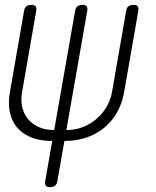

<svg xmlns="http://www.w3.org/2000/svg" viewBox="-20 -580 640 790"><path d="M186 190Q173 190 168.5 184Q164 178 166 165L195 0Q131 0 88 -24.5Q45 -49 27.5 -94.5Q10 -140 21 -202L79 -535Q81 -548 88.5 -554Q96 -560 109 -560Q122 -560 126.5 -554Q131 -548 129 -535L71 -202Q63 -157 77 -121.5Q91 -86 124 -65.5Q157 -45 203 -45L289 -535Q291 -548 298.5 -554Q306 -560 319 -560Q332 -560 336.5 -554Q341 -548 339 -535L253 -45Q300 -45 339.5 -65.5Q379 -86 406 -121.5Q433 -157 441 -202L499 -535Q501 -548 508.5 -554Q516 -560 529 -560Q542 -560 546.5 -554Q551 -548 549 -535L491 -202Q480 -140 446.5 -94.5Q413 -49 361.5 -24.5Q310 0 245 0L216 165Q214 178 206.5 184Q199 190 186 190Z"/></svg>

Font: Maple Mono NL Thin
Style: Italic
Weight: 250
Italic angle: -10°
Monospace: yes
Designer: subframe7536
Version: Version 7.000